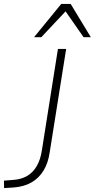

<svg xmlns="http://www.w3.org/2000/svg" viewBox="-64 -955 484 981"><path d="M-43 6 -44 -32 6 -36Q46 -39 75.5 -56.5Q105 -74 124 -107Q143 -140 150 -187L232 -705H274L190 -177Q182 -122 158.5 -83.5Q135 -45 97 -23Q59 -1 5 3ZM110 -765 249 -935H297L400 -765H363L271 -897L147 -765Z"/></svg>

Font: Nunito Sans 12pt ExtraLight 12pt ExtraLight
Style: Italic
Weight: 250
Italic angle: -9°
Version: Version 3.101;gftools[0.9.27]